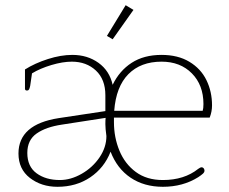

<svg xmlns="http://www.w3.org/2000/svg" viewBox="-20 -708 880 738"><path d="M391 -570 463 -688 493 -670 413 -557ZM51 -118Q51 -230 206 -254L385 -281V-342Q385 -403 348.5 -437Q312 -471 256 -471Q221 -471 177.5 -458Q134 -445 103 -426L96 -378Q94 -368 91.5 -364Q89 -360 84 -360Q76 -360 76 -367V-441Q114 -465 164 -481Q214 -497 258 -497Q316 -497 358.5 -466.5Q401 -436 413 -382Q439 -436 486 -466.5Q533 -497 601 -497Q664 -497 708 -470.5Q752 -444 773.5 -400Q795 -356 795 -303Q795 -279 786 -256H418V-238Q418 -180 439 -129Q460 -78 502 -47Q544 -16 606 -16Q688 -16 742 -59Q750 -65 755 -65Q760 -65 763 -61Q766 -57 766 -52Q766 -46 760 -40.5Q754 -35 742 -27Q683 10 606 10Q534 10 482 -25Q430 -60 405 -125Q381 -63 327 -26.5Q273 10 201 10Q139 10 95 -24Q51 -58 51 -118ZM759 -282Q762 -291 762 -308Q762 -381 717.5 -426Q673 -471 601 -471Q521 -471 473.5 -423Q426 -375 419 -282ZM389 -185Q385 -214 385 -231Q385 -247 386 -255L218 -229Q157 -220 121 -195Q85 -170 85 -120Q85 -68 120.5 -42Q156 -16 210 -16Q252 -16 294 -40Q336 -64 362.5 -103Q389 -142 389 -185Z"/></svg>

Font: Maitree ExtraLight
Style: Regular
Weight: 250
Designer: CadsonDemak Team
Foundry: CadsonDemak
Version: Version 1.002